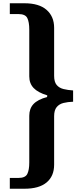

<svg xmlns="http://www.w3.org/2000/svg" viewBox="-20 -793 508 1174"><path d="M130 -773Q219 -773 265 -732.5Q311 -692 311 -623V-329Q311 -292 326.5 -273.5Q342 -255 368.5 -248.5Q395 -242 427 -240V-171Q395 -170 368.5 -163.5Q342 -157 326.5 -138Q311 -119 311 -83V214Q311 284 265 322.5Q219 361 130 361H40V295H93Q135 295 147 270.5Q159 246 159 201V-85Q159 -129 184.5 -156.5Q210 -184 268 -200L269 -210Q212 -227 185.5 -255Q159 -283 159 -326V-612Q159 -658 147 -682.5Q135 -707 93 -707H40V-773Z"/></svg>

Font: Noto Serif Telugu ExtraBold
Style: Regular
Weight: 800
Designer: Jelle Bosma - Monotype Design Team
Foundry: Monotype Imaging Inc.
Version: Version 2.005; ttfautohint (v1.8.4.7-5d5b)